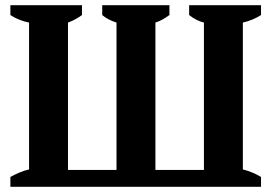

<svg xmlns="http://www.w3.org/2000/svg" viewBox="-20 -720 1046 740"><path d="M374 -700H633V-662Q622 -654 608.5 -646Q595 -638 579 -633V-65H766V-633Q737 -640 709 -662V-700H986V-662Q955 -642 916 -633V-67Q936 -62 953.5 -54.5Q971 -47 986 -38V0H20V-38Q36 -47 55 -55Q74 -63 92 -67V-633Q52 -641 20 -662V-700H296V-662Q288 -656 273.5 -647.5Q259 -639 242 -633V-65H429V-633Q395 -644 374 -662Z"/></svg>

Font: PT Serif
Style: Bold
Weight: 700
Designer: A.Korolkova, O.Umpeleva, V.Yefimov
Foundry: ParaType Ltd
Version: Version 1.000W OFL; ttfautohint (v1.6)